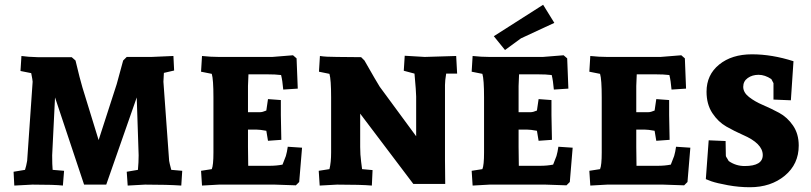

<svg xmlns="http://www.w3.org/2000/svg" viewBox="-20 -775 3403 806"><path d="M512 -536H616L708 -540L711 -479L668 -469Q666 -437 666 -432L690 -100Q691 -92 699 -62L745 -58L741 4Q683 0 589 0L516 4L512 -54L559 -62Q562 -94 562 -123L554 -366L426 0H333L211 -366L199 -123Q199 -82 201 -62L249 -58L244 4Q211 0 116 0L40 4L37 -54L85 -62Q91 -82 92 -90Q93 -98 94 -100L117 -432Q117 -438 111 -468L66 -477L70 -540Q96 -536 138 -535H281L297 -521Q316 -441 326 -408L394 -187L470 -422L497 -521Z M1021 -158 1022 -79H1111Q1141 -79 1166 -84Q1168 -88 1180 -120Q1185 -137 1188 -159L1248 -155L1236 -11L1222 3Q1149 0 1134 0H899L828 4L824 -58L869 -65Q876 -81 876 -135V-366Q876 -442 869 -465L824 -474L828 -540Q865 -536 899 -536H1123L1210 -543L1225 -530L1230 -403L1169 -399Q1166 -436 1160 -460Q1137 -463 1100 -463H1023L1021 -414V-304H1071Q1082 -304 1098 -311L1105 -359L1159 -355V-292L1161 -188L1105 -184L1098 -226Q1071 -231 1056 -231H1021Z M1848 -418V-103L1849 -3H1715L1492 -298V-158Q1492 -126 1496 -96Q1500 -66 1500 -65L1544 -61L1541 4Q1496 0 1395 0L1322 4L1318 -58L1363 -65Q1370 -93 1370 -135V-366Q1370 -441 1363 -465L1319 -474L1323 -540Q1347 -536 1394 -536L1496 -535L1510 -521Q1563 -428 1574 -411L1727 -203V-370Q1727 -389 1720 -466L1675 -478L1679 -541L1763 -536L1895 -540L1899 -466H1853Q1848 -436 1848 -418Z M2157 -158 2158 -79H2247Q2277 -79 2302 -84Q2304 -88 2316 -120Q2321 -137 2324 -159L2384 -155L2372 -11L2358 3Q2285 0 2270 0H2035L1964 4L1960 -58L2005 -65Q2012 -81 2012 -135V-366Q2012 -442 2005 -465L1960 -474L1964 -540Q2001 -536 2035 -536H2259L2346 -543L2361 -530L2366 -403L2305 -399Q2302 -436 2296 -460Q2273 -463 2236 -463H2159L2157 -414V-304H2207Q2218 -304 2234 -311L2241 -359L2295 -355V-292L2297 -188L2241 -184L2234 -226Q2207 -231 2192 -231H2157ZM2260 -755 2307 -679Q2185 -623 2167 -614L2100 -565L2053 -623Z M2651 -158 2652 -79H2741Q2771 -79 2796 -84Q2798 -88 2810 -120Q2815 -137 2818 -159L2878 -155L2866 -11L2852 3Q2779 0 2764 0H2529L2458 4L2454 -58L2499 -65Q2506 -81 2506 -135V-366Q2506 -442 2499 -465L2454 -474L2458 -540Q2495 -536 2529 -536H2753L2840 -543L2855 -530L2860 -403L2799 -399Q2796 -436 2790 -460Q2767 -463 2730 -463H2653L2651 -414V-304H2701Q2712 -304 2728 -311L2735 -359L2789 -355V-292L2791 -188L2735 -184L2728 -226Q2701 -231 2686 -231H2651Z M3026 -183Q3027 -128 3027 -123.5Q3027 -119 3028.5 -116.5Q3030 -114 3033.5 -108.5Q3037 -103 3039 -99Q3069 -78 3106 -78Q3182 -78 3182 -124Q3182 -173 3098 -209Q3064 -224 3029.5 -243.5Q2995 -263 2970.5 -300Q2946 -337 2946 -390Q2946 -461 2999 -504Q3052 -547 3136.5 -547Q3221 -547 3311 -518L3300 -354L3227 -357V-426L3218 -443Q3191 -461 3164.5 -461Q3138 -461 3119 -447.5Q3100 -434 3100 -410.5Q3100 -387 3124 -368Q3148 -349 3182 -334.5Q3216 -320 3250.5 -301.5Q3285 -283 3309 -248Q3333 -213 3333 -164Q3333 -86 3274.5 -37.5Q3216 11 3128 11Q3082 11 3035.5 2.5Q2989 -6 2966 -14L2943 -23L2955 -186Z"/></svg>

Font: Andada SC
Style: Bold
Weight: 700
Designer: Carolina Giovagnoli
Foundry: Carolina Giovagnoli
Version: Version 1.003